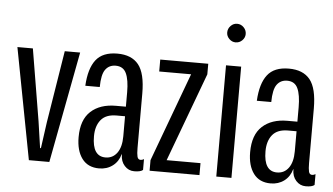

<svg xmlns="http://www.w3.org/2000/svg" viewBox="-51 -805 1559 899"><g transform="rotate(5 729.0 -355.5)"><path d="M112.8 0 13.2 -522.9H85.9L142.1 -185.1L160.2 -61H164.1L181.2 -184.1L235.8 -522.9H308.1L209 0Z M443.4 9.8Q390.6 9.8 363 -27.3Q335.4 -64.5 335.4 -127.9Q335.4 -209.5 378.9 -249.3Q422.4 -289.1 496.6 -289.1H543.5V-356.9Q543.5 -415 529.3 -445.6Q515.1 -476.1 479.5 -476.1Q448.7 -476.1 431.4 -452.6Q414.1 -429.2 413.6 -370.1H345.7Q350.1 -451.2 381.8 -492.2Q413.6 -533.2 482.4 -533.2Q549.3 -533.2 582 -492.7Q614.7 -452.1 614.7 -356.9V-101.1Q614.7 -74.2 618.2 -60.5Q621.6 -46.9 633.8 -46.9Q641.1 -46.9 649.4 -51.8V-1Q638.2 8.8 608.4 8.8Q581.5 8.8 563 -11.7Q544.4 -32.2 544.4 -64V-65.9H543.5Q533.7 -30.3 506.8 -10.3Q480 9.8 443.4 9.8ZM406.7 -138.2Q406.7 -43.9 468.8 -43.9Q502.9 -43.9 523.2 -71.5Q543.5 -99.1 543.5 -149.9V-244.1H503.4Q453.6 -244.1 430.2 -215.3Q406.7 -186.5 406.7 -138.2Z M680.2 0V-49.8L834.5 -466.8H684.6V-522.9H910.2V-473.1L755.4 -56.2H914.6V0Z M993.7 0V-522.9H1064.9V0ZM985.8 -676.8Q985.8 -694.8 998.8 -708Q1011.7 -721.2 1028.8 -721.2Q1046.9 -721.2 1059.8 -708Q1072.8 -694.8 1072.8 -676.8Q1072.8 -659.7 1059.8 -646.7Q1046.9 -633.8 1028.8 -633.8Q1011.7 -633.8 998.8 -646.7Q985.8 -659.7 985.8 -676.8Z M1249.5 9.8Q1196.8 9.8 1169.2 -27.3Q1141.6 -64.5 1141.6 -127.9Q1141.6 -209.5 1185.1 -249.3Q1228.5 -289.1 1302.7 -289.1H1349.6V-356.9Q1349.6 -415 1335.4 -445.6Q1321.3 -476.1 1285.6 -476.1Q1254.9 -476.1 1237.5 -452.6Q1220.2 -429.2 1219.7 -370.1H1151.9Q1156.2 -451.2 1188 -492.2Q1219.7 -533.2 1288.6 -533.2Q1355.5 -533.2 1388.2 -492.7Q1420.9 -452.1 1420.9 -356.9V-101.1Q1420.9 -74.2 1424.3 -60.5Q1427.7 -46.9 1439.9 -46.9Q1447.3 -46.9 1455.6 -51.8V-1Q1444.3 8.8 1414.6 8.8Q1387.7 8.8 1369.1 -11.7Q1350.6 -32.2 1350.6 -64V-65.9H1349.6Q1339.8 -30.3 1313 -10.3Q1286.1 9.8 1249.5 9.8ZM1212.9 -138.2Q1212.9 -43.9 1274.9 -43.9Q1309.1 -43.9 1329.3 -71.5Q1349.6 -99.1 1349.6 -149.9V-244.1H1309.6Q1259.8 -244.1 1236.3 -215.3Q1212.9 -186.5 1212.9 -138.2Z"/></g></svg>

Font: Lumene Sans Condensed
Style: Regular
Weight: 400
Width: 3
Designer: Deni Anggara
Version: Version 1.003;Glyphs 3.1.2 (3151)